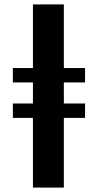

<svg xmlns="http://www.w3.org/2000/svg" viewBox="-20 -851 444 871"><path d="M129.4 0V-316.1H38.3V-381.5H129.4V-477H38.3V-542.3H129.4V-831H269.6V-542.3H365.8V-477H269.6V-381.5H365.8V-316.1H269.6V0Z"/></svg>

Font: Merriweather Light
Style: Regular
Weight: 300
Version: Version 2.100